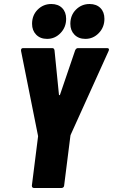

<svg xmlns="http://www.w3.org/2000/svg" viewBox="-20 -940 564 958"><path d="M139 -14 170 -260 169 -266 85 -686V-690Q85 -700 96 -700H241Q250 -700 252 -689L274 -469Q274 -465 276.5 -465Q279 -465 280 -469L355 -689Q360 -700 369 -700H515Q521 -700 523 -696Q525 -692 522 -686L332 -266L331 -260L300 -14Q300 -9 296 -5.5Q292 -2 287 -2H150Q139 -2 139 -14ZM331 -821Q331 -864 359 -892Q387 -920 427 -920Q461 -920 481 -900Q501 -880 501 -846Q501 -804 473 -775Q445 -746 406 -746Q372 -746 351.5 -767Q331 -788 331 -821ZM140 -821Q140 -864 168 -892Q196 -920 236 -920Q270 -920 290 -900Q310 -880 310 -846Q310 -804 282 -775Q254 -746 215 -746Q181 -746 160.5 -767Q140 -788 140 -821Z"/></svg>

Font: Barlow Condensed ExtraBold
Style: Italic
Weight: 800
Width: 3
Italic angle: -7°
Designer: Jeremy Tribby
Foundry: Tribby Type
Version: Version 1.408